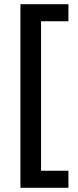

<svg xmlns="http://www.w3.org/2000/svg" viewBox="-20 -734 370 912"><path d="M305 158H77V-714H305V-633H175V77H305Z"/></svg>

Font: Noto Sans Tai Tham Medium
Style: Regular
Weight: 500
Designer: Monotype Design Team 2013. Revised by David WIlliams 2020
Foundry: Monotype Imaging Inc.
Version: Version 2.002; ttfautohint (v1.8.4.7-5d5b)